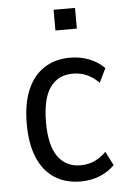

<svg xmlns="http://www.w3.org/2000/svg" viewBox="-52 -738 514 785"><g transform="rotate(-5 205.0 -345.5)"><path d="M248 9Q185 9 140 -20.5Q95 -50 71.5 -106.5Q48 -163 48 -245Q48 -326 71.5 -382.5Q95 -439 140 -469Q185 -499 247 -499Q290 -499 326.5 -484.5Q363 -470 388 -444L360 -386Q339 -408 312.5 -420.5Q286 -433 254 -433Q192 -433 159.5 -386.5Q127 -340 127 -243Q127 -149 160 -103Q193 -57 253 -57Q285 -57 311.5 -69.5Q338 -82 358 -103L387 -46Q362 -20 326 -5.5Q290 9 248 9ZM198 -615V-700H286V-615Z"/></g></svg>

Font: Nunito Sans 10pt Condensed
Style: Regular
Weight: 400
Width: 3
Designer: Vernon Adams
Foundry: Vernon Adams
Version: Version 3.101;gftools[0.9.27]